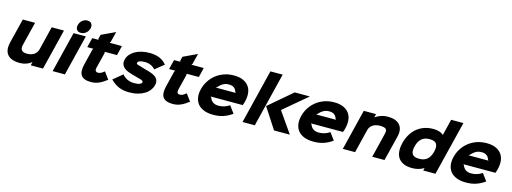

<svg xmlns="http://www.w3.org/2000/svg" viewBox="-8 -1864 7657 2874"><g transform="rotate(15 3820.5 -427.5)"><path d="M638 1H448L461 -51H459Q423 -22 376.5 -6Q330 10 279 10Q207 10 159 -8.5Q111 -27 84.5 -61Q58 -95 52.5 -142.5Q47 -190 61 -248L156 -630H346L255 -262Q228 -152 348 -152Q413 -152 456.5 -181Q500 -210 514 -264L604 -630H794Z M1170 -764Q1159 -720 1124.5 -691Q1090 -662 1046 -662Q1001 -662 981 -691.5Q961 -721 972 -764Q983 -808 1017 -837Q1051 -866 1096 -866Q1141 -866 1161 -837Q1181 -808 1170 -764ZM977 0H787L943 -630H1133Z M1625 -90Q1593 -66 1563.5 -47Q1534 -28 1505 -15.5Q1476 -3 1446 3.5Q1416 10 1383 10Q1268 10 1229 -46Q1190 -102 1218 -217L1279 -464L1292 -481H1195L1232 -630H1329L1324 -647L1340 -710L1555 -811L1514 -647L1501 -630H1692L1656 -481H1465L1469 -464L1408 -218Q1400 -183 1412 -167.5Q1424 -152 1447 -152Q1471 -152 1494 -163.5Q1517 -175 1545 -199Z M2323 -193Q2312 -151 2284 -113.5Q2256 -76 2211.5 -48.5Q2167 -21 2107 -5Q2047 11 1973 11Q1883 11 1814.5 -17.5Q1746 -46 1682 -110L1825 -228Q1857 -186 1905.5 -164Q1954 -142 2008 -142Q2070 -142 2097.5 -154.5Q2125 -167 2129 -183Q2133 -196 2122 -206.5Q2111 -217 2068 -228Q2063 -229 2048 -233Q2033 -237 2016 -242Q1999 -247 1983.5 -251Q1968 -255 1963 -256Q1926 -266 1889 -280Q1852 -294 1825 -315.5Q1798 -337 1785.5 -369Q1773 -401 1784 -446Q1794 -489 1823 -524.5Q1852 -560 1896 -585.5Q1940 -611 1997 -625Q2054 -639 2122 -639Q2211 -639 2277.5 -610.5Q2344 -582 2385 -528L2248 -418Q2222 -451 2180 -470Q2138 -489 2087 -489Q2056 -489 2035.5 -485.5Q2015 -482 2002 -476Q1989 -470 1983 -462.5Q1977 -455 1976 -448Q1971 -431 1994 -422Q2017 -413 2065 -401Q2069 -399 2082.5 -395.5Q2096 -392 2111 -387.5Q2126 -383 2139.5 -379Q2153 -375 2158 -374Q2205 -362 2240 -346Q2275 -330 2296.5 -308.5Q2318 -287 2325 -258.5Q2332 -230 2323 -193Z M2893 -90Q2861 -66 2831.5 -47Q2802 -28 2773 -15.5Q2744 -3 2714 3.5Q2684 10 2651 10Q2536 10 2497 -46Q2458 -102 2486 -217L2547 -464L2560 -481H2463L2500 -630H2597L2592 -647L2608 -710L2823 -811L2782 -647L2769 -630H2960L2924 -481H2733L2737 -464L2676 -218Q2668 -183 2680 -167.5Q2692 -152 2715 -152Q2739 -152 2762 -163.5Q2785 -175 2813 -199Z M3688 -311Q3685 -297 3679.5 -279Q3674 -261 3667 -245H3171L3185 -228Q3196 -192 3229.5 -167Q3263 -142 3317 -142Q3365 -142 3406 -155Q3447 -168 3487 -194L3568 -84Q3505 -38 3434.5 -14Q3364 10 3279 10Q3190 10 3129 -15Q3068 -40 3034 -83.5Q3000 -127 2991.5 -185.5Q2983 -244 3000 -311Q3017 -381 3055 -441Q3093 -501 3148.5 -545.5Q3204 -590 3274.5 -615Q3345 -640 3428 -640Q3513 -640 3570.5 -614Q3628 -588 3660 -543.5Q3692 -499 3698.5 -439Q3705 -379 3688 -311ZM3519 -394 3507 -411Q3497 -447 3468.5 -468.5Q3440 -490 3390 -490Q3339 -490 3300 -468Q3261 -446 3232 -411L3211 -394Z M4463 0H4218L4009 -322L4370 -630H4605L4240 -323V-321ZM3920 0H3730L3937 -840H4127Z M5242 -311Q5239 -297 5233.5 -279Q5228 -261 5221 -245H4725L4739 -228Q4750 -192 4783.5 -167Q4817 -142 4871 -142Q4919 -142 4960 -155Q5001 -168 5041 -194L5122 -84Q5059 -38 4988.5 -14Q4918 10 4833 10Q4744 10 4683 -15Q4622 -40 4588 -83.5Q4554 -127 4545.5 -185.5Q4537 -244 4554 -311Q4571 -381 4609 -441Q4647 -501 4702.5 -545.5Q4758 -590 4828.5 -615Q4899 -640 4982 -640Q5067 -640 5124.5 -614Q5182 -588 5214 -543.5Q5246 -499 5252.5 -439Q5259 -379 5242 -311ZM5073 -394 5061 -411Q5051 -447 5022.5 -468.5Q4994 -490 4944 -490Q4893 -490 4854 -468Q4815 -446 4786 -411L4765 -394Z M6027 -389 5930 0H5740L5832 -373Q5838 -398 5839 -417.5Q5840 -437 5830.5 -450.5Q5821 -464 5798 -471Q5775 -478 5734 -478Q5668 -478 5623 -449Q5578 -420 5564 -366L5474 0H5284L5440 -631H5630L5617 -578H5619Q5658 -607 5708 -623.5Q5758 -640 5812 -640Q5941 -640 5998.5 -573.5Q6056 -507 6027 -389Z M6720 1H6530L6540 -39H6538Q6507 -17 6459.5 -3.5Q6412 10 6359 10Q6278 10 6224.5 -14.5Q6171 -39 6142.5 -82Q6114 -125 6109.5 -184Q6105 -243 6122 -313Q6139 -383 6173 -443Q6207 -503 6256.5 -546.5Q6306 -590 6372 -614.5Q6438 -639 6520 -639Q6571 -639 6612.5 -625Q6654 -611 6674 -589H6676L6738 -840H6928ZM6616 -313Q6636 -393 6611 -435Q6586 -477 6504 -477Q6423 -477 6377 -434.5Q6331 -392 6312 -313Q6292 -235 6317 -193.5Q6342 -152 6424 -152Q6506 -152 6551 -193.5Q6596 -235 6616 -313Z M7604 -311Q7601 -297 7595.5 -279Q7590 -261 7583 -245H7087L7101 -228Q7112 -192 7145.5 -167Q7179 -142 7233 -142Q7281 -142 7322 -155Q7363 -168 7403 -194L7484 -84Q7421 -38 7350.5 -14Q7280 10 7195 10Q7106 10 7045 -15Q6984 -40 6950 -83.5Q6916 -127 6907.5 -185.5Q6899 -244 6916 -311Q6933 -381 6971 -441Q7009 -501 7064.5 -545.5Q7120 -590 7190.5 -615Q7261 -640 7344 -640Q7429 -640 7486.5 -614Q7544 -588 7576 -543.5Q7608 -499 7614.5 -439Q7621 -379 7604 -311ZM7435 -394 7423 -411Q7413 -447 7384.5 -468.5Q7356 -490 7306 -490Q7255 -490 7216 -468Q7177 -446 7148 -411L7127 -394Z"/></g></svg>

Font: TypoPRO Sinkin Sans
Style: 800 Black Italic
Weight: 900
Italic angle: -112°
Designer: Keith Bates
Foundry: K-Type
Version: Sinkin Sans (version 1.0)  by Keith Bates   •   © 2014   www